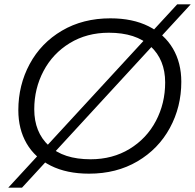

<svg xmlns="http://www.w3.org/2000/svg" viewBox="-20 -790 894 880"><path d="M64 -285Q64 -400 116 -496.5Q168 -593 264 -649.5Q360 -706 486 -706Q588 -706 661 -669.5Q734 -633 772.5 -567.5Q811 -502 811 -415Q811 -300 758.5 -203.5Q706 -107 610 -50.5Q514 6 388 6Q286 6 213 -30.5Q140 -67 102 -132.5Q64 -198 64 -285ZM737 -412Q737 -516 670 -578Q603 -640 479 -640Q378 -640 300 -592.5Q222 -545 179.5 -464.5Q137 -384 137 -289Q137 -184 204 -122Q271 -60 395 -60Q496 -60 574 -107.5Q652 -155 694.5 -235.5Q737 -316 737 -412ZM792 -770H854L81 70H18Z"/></svg>

Font: Montserrat Alternates
Style: Italic
Weight: 400
Italic angle: -11.3°
Designer: Julieta Ulanovsky
Foundry: Julieta Ulanovsky
Version: Version 7.200